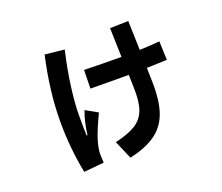

<svg xmlns="http://www.w3.org/2000/svg" viewBox="-119 -821 1237 1070"><g transform="rotate(-20 500.0 -286.0)"><path d="M743 -285Q746 -174 722 -103Q698 -32 640.5 10Q583 52 484 74L437 -35Q518 -54 560.5 -81Q603 -108 620.5 -156Q638 -204 635 -287L633 -363H564Q455 -363 406 -364L408 -474Q513 -471 629 -471L624 -643L733 -646L738 -473Q789 -474 857 -480L861 -369Q823 -367 741 -365ZM405 -223Q365 -139 348.5 -88.5Q332 -38 332 2Q332 17 334 49L215 60Q185 -89 185 -248Q185 -425 231 -630L346 -618Q321 -511 308 -412Q295 -313 295 -242Q295 -149 297 -126H302Q310 -198 334 -263Z"/></g></svg>

Font: IBM Plex Sans JP
Style: Bold
Weight: 700
Designer: Mike Abbink; Paul van der Laan; Pieter van Rosmalen; Wujin Sim; Yejin Wi; Jinhee Kim; Boomi Park; Yona Kim; Kichan Ma
Foundry: Sandoll Inc.
Version: Version 1.001